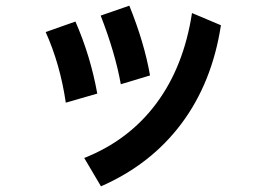

<svg xmlns="http://www.w3.org/2000/svg" viewBox="-20 -532 960 677"><path d="M406 -235Q386 -346 335 -477L436 -512Q489 -381 509 -266ZM277 25Q434 -37 531 -167Q628 -297 657 -486L759 -443Q728 -241 620 -96.5Q512 48 336 125ZM212 -170Q192 -306 141 -419L246 -456Q299 -335 323 -202Z"/></svg>

Font: LINE Seed Sans KR Bold
Style: Regular
Weight: 700
Designer: LINE BX Design & Sandoll Inc & Dalton Maag Ltd
Foundry: Sandoll Inc.
Version: Version 1.000